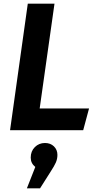

<svg xmlns="http://www.w3.org/2000/svg" viewBox="-20 -712 542 1050"><path d="M197 -119H467L435 0H35L132 -692H278ZM294 135Q294 157 285.5 176.5Q277 196 256 228L199 318H127L173 201Q148 181 148 150Q148 115 170.5 92.5Q193 70 226 70Q256 70 275 88.5Q294 107 294 135Z"/></svg>

Font: Fira Sans SemiBold
Style: Italic
Weight: 600
Italic angle: -8°
Designer: bBox Type GmbH & Carrois Corporate GbR & Edenspiekermann AG
Foundry: bBox Type GmbH & Carrois Corporate GbR & Edenspiekermann AG
Version: Version 4.301